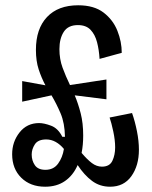

<svg xmlns="http://www.w3.org/2000/svg" viewBox="-20 -692 575 727"><path d="M151 15Q95 15 60.5 -19Q26 -53 26 -108Q26 -155 54 -190.5Q82 -226 128 -226Q147 -226 173.5 -216Q200 -206 216 -174H226Q225 -226 209.5 -262.5Q194 -299 175 -331L64 -307V-385L152 -369Q137 -397 126.5 -429Q116 -461 116 -503Q116 -583 158 -627.5Q200 -672 276 -672Q336 -672 372 -644.5Q408 -617 424.5 -575.5Q441 -534 441 -492L357 -469Q355 -503 347.5 -532Q340 -561 323 -579Q306 -597 275 -597Q238 -597 221.5 -571.5Q205 -546 205 -506Q205 -468 217 -435.5Q229 -403 245 -370L383 -391V-316L263 -331Q276 -300 285.5 -263Q295 -226 295 -179Q295 -143 289 -113Q310 -88 328 -74.5Q346 -61 366 -61Q395 -61 405.5 -83Q416 -105 416 -134Q416 -161 409 -194Q402 -227 395 -247L480 -264Q491 -233 498.5 -195.5Q506 -158 506 -125Q506 -65 477.5 -25Q449 15 397 15Q358 15 328.5 -7Q299 -29 274 -67Q257 -28 226 -6.5Q195 15 151 15ZM100 -107Q100 -84 112 -66.5Q124 -49 152 -49Q183 -49 200 -72.5Q217 -96 222 -128Q208 -145 191 -154.5Q174 -164 155 -164Q124 -164 112 -145.5Q100 -127 100 -107Z"/></svg>

Font: Bricolage Grotesque 12pt Condensed
Style: Regular
Weight: 400
Width: 3
Designer: Mathieu Triay
Foundry: Atelier Triay
Version: Version 1.001; ttfautohint (v1.8.4.7-5d5b);gftools[0.9.33.de